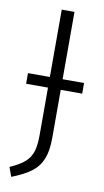

<svg xmlns="http://www.w3.org/2000/svg" viewBox="-91 -728 482 890"><g transform="rotate(10 150.5 -283.0)"><path d="M286 -318H185V-92Q185 -31 169.5 7.5Q154 46 121 71Q88 96 29 119L13 75Q59 55 83 33.5Q107 12 116 -17.5Q125 -47 125 -95V-318H22V-368H125V-685H185V-368H286Z"/></g></svg>

Font: Fira Sans Light
Style: Regular
Weight: 300
Designer: bBox Type GmbH & Carrois Corporate GbR & Edenspiekermann AG
Foundry: bBox Type GmbH & Carrois Corporate GbR & Edenspiekermann AG
Version: Version 4.301